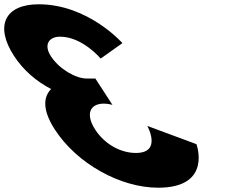

<svg xmlns="http://www.w3.org/2000/svg" viewBox="-366 -860 1113 895"><path d="M103.3 -587C103.3 -587 18.2 -689 -85.8 -689C-138.8 -689 -163.2 -651 -128.8 -598C-90 -538 -12.5 -494 37.5 -494H78.5L158.2 -371C158.2 -371 138.3 -377 118.3 -377C52.3 -377 31.7 -327 77.7 -256C123 -186 198.3 -147 267.3 -147C391.3 -147 320.7 -273 320.7 -273L549.7 -188C549.7 -188 625.2 15 371.2 15C194.2 15 -8 -98 -110.3 -256C-166.7 -343 -166.5 -406 -127.7 -445C-195.4 -480 -257.1 -532 -301.1 -600C-391.8 -740 -342.6 -840 -185.6 -840C45.4 -840 204.7 -659 204.7 -659Z"/></svg>

Font: Hussar
Style: BdOpOblSeven
Weight: 700
Foundry: Cannot Into Space Fonts
Version: Version 2.00